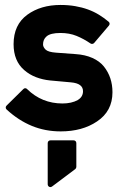

<svg xmlns="http://www.w3.org/2000/svg" viewBox="-20 -532 520 786"><path d="M75.2 -167Q78.6 -170.9 83.3 -170.9Q87.9 -170.9 91.3 -167Q151.4 -108.4 235.8 -108.4Q272.9 -108.4 298.8 -122.6H298.3Q319.8 -135.3 319.8 -158.7Q319.8 -190.4 271 -194.8L185.5 -202.6Q154.8 -205.6 127.4 -216.1Q100.1 -226.6 79.1 -245.1Q35.6 -282.7 35.6 -351.1Q35.6 -430.7 91.8 -471.7Q147 -511.7 227.5 -511.7Q260.3 -511.7 288.1 -506.8Q315.9 -502 340.1 -493.2Q364.3 -484.4 385 -471.7Q405.8 -459 424.3 -443.4Q428.2 -440.4 428.7 -435.8Q429.2 -431.2 425.8 -427.2L365.7 -356.4Q362.8 -353 358.4 -352.3Q354 -351.6 350.6 -354Q322.8 -373 293.5 -385Q264.2 -397 227.5 -397Q186 -397 170.4 -382.8Q156.2 -370.6 156.2 -350.1Q156.2 -339.4 166.5 -329.1Q176.8 -318.8 209.5 -316.4L289.6 -310.5Q328.1 -308.1 357.9 -294.9Q387.7 -281.7 405.3 -259.8Q440.4 -215.8 440.4 -154.3Q440.4 -76.7 377 -34.7Q316.9 5.9 228.5 5.9Q165 5.9 110.4 -16.6Q55.7 -39.1 7.3 -83.5Q3.4 -86.9 3.4 -91.8Q3.4 -96.7 7.3 -100.1ZM193.8 231Q187.5 235.8 181.4 232.7Q175.3 229.5 175.3 221.7V54.2Q175.3 48.8 178.5 45.7Q181.6 42.5 187 42.5H280.8Q286.1 42.5 289.3 45.7Q292.5 48.8 292.5 54.2V150.9Q292.5 153.3 291 156.2Q289.6 159.2 288.1 160.2Z"/></svg>

Font: Alte DIN 1451 Mittelschrift
Style: Bold
Weight: 700
Designer: Peter Wiegel
Foundry: Peter Wiegel
Version: Version 1.003